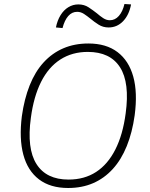

<svg xmlns="http://www.w3.org/2000/svg" viewBox="-20 -930 746 958"><path d="M320 8Q231 8 174.5 -35Q118 -78 96.5 -158Q75 -238 89 -350Q101 -436 128 -504Q155 -572 197.5 -618.5Q240 -665 296 -689Q352 -713 421 -713Q510 -713 566.5 -670Q623 -627 645 -547.5Q667 -468 652 -355Q640 -269 612.5 -201Q585 -133 542.5 -86.5Q500 -40 444.5 -16Q389 8 320 8ZM322 -34Q401 -34 459.5 -72Q518 -110 555.5 -184Q593 -258 607 -364Q628 -517 579 -594Q530 -671 418 -671Q340 -671 281 -633Q222 -595 185 -521.5Q148 -448 134 -342Q113 -189 162 -111.5Q211 -34 322 -34ZM292 -790 259 -793Q266 -828 282 -854Q298 -880 321 -894Q344 -908 371 -908Q400 -908 422 -893.5Q444 -879 463 -864Q479 -850 495 -839.5Q511 -829 528 -829Q554 -829 573 -850.5Q592 -872 601 -910L634 -908Q624 -855 594 -824Q564 -793 522 -793Q494 -793 472 -807Q450 -821 431 -837Q415 -850 399 -860.5Q383 -871 365 -871Q339 -871 320.5 -850Q302 -829 292 -790Z"/></svg>

Font: Nunito Sans 10pt SemiCondensed ExtraLight
Style: Italic
Weight: 250
Width: 4
Italic angle: -9°
Designer: Vernon Adams
Foundry: Vernon Adams
Version: Version 3.101;gftools[0.9.27]